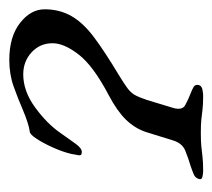

<svg xmlns="http://www.w3.org/2000/svg" viewBox="-42 -412 457 413"><g transform="rotate(-90 186.5 -205.5)"><path d="M25 3Q20 3 13 1.5Q6 0 8 -6Q10 -14 18.5 -17.5Q27 -21 36 -24Q53 -29 69 -35.5Q85 -42 91 -62L109 -120Q117 -144 135.5 -163Q154 -182 188 -200Q251 -233 275.5 -264.5Q300 -296 300 -321Q300 -348 280.5 -366Q261 -384 233 -384Q197 -384 162 -358.5Q127 -333 107 -304Q93 -284 83.5 -271Q74 -258 66 -258Q58 -258 59 -264.5Q60 -271 62 -281Q66 -298 75 -318.5Q84 -339 94 -354.5Q104 -370 110 -370Q118 -371 130.5 -375Q143 -379 157 -385Q180 -395 206.5 -404.5Q233 -414 264 -414Q314 -414 343.5 -391Q373 -368 373 -338Q373 -306 358.5 -280.5Q344 -255 312.5 -231.5Q281 -208 231 -178Q213 -167 203.5 -160Q194 -153 189 -144.5Q184 -136 178 -118L161 -62Q155 -42 167 -35.5Q179 -29 192 -24Q200 -21 206 -17.5Q212 -14 210 -6Q208 0 200 1.5Q192 3 187 3Q168 3 156.5 1.5Q145 0 135 -1Q125 -2 107 -2Q90 -2 79 -1Q68 0 56.5 1.5Q45 3 25 3Z"/></g></svg>

Font: EB Garamond
Style: Italic
Weight: 400
Italic angle: -17.2°
Designer: Georg Duffner and Octavio Pardo
Foundry: Georg Duffner
Version: Version 1.001